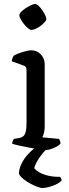

<svg xmlns="http://www.w3.org/2000/svg" viewBox="-20 -752 348 962"><path d="M209 0Q202 0 179 -3.5Q156 -7 128.5 -12Q101 -17 76.5 -22.5Q52 -28 41 -32Q41 -39 44 -46Q47 -53 50 -56L78 -61Q89 -63 97 -70Q105 -77 109 -93Q113 -109 113 -139V-400Q113 -408 110 -414.5Q107 -421 97 -424L39 -445Q40 -455 43.5 -463Q47 -471 50 -474Q66 -483 93.5 -491.5Q121 -500 137 -500Q165 -500 184.5 -479.5Q204 -459 204 -430V-120Q204 -100 200 -85Q196 -70 192 -64L276 -56Q278 -52 280.5 -46.5Q283 -41 283 -33Q278 -25 264 -17.5Q250 -10 235 -5Q220 0 209 0ZM137 -602Q131 -602 120.5 -610.5Q110 -619 100 -631.5Q90 -644 83.5 -656Q77 -668 77 -675Q77 -683 86 -692.5Q95 -702 108 -710.5Q121 -719 134.5 -725.5Q148 -732 155 -732Q163 -732 172.5 -723.5Q182 -715 191 -702Q200 -689 206 -677Q212 -665 212 -656Q212 -650 203.5 -640.5Q195 -631 183 -622Q171 -613 158.5 -607.5Q146 -602 137 -602ZM190 190Q184 190 168.5 184.5Q153 179 134 169Q115 159 98.5 146Q82 133 75 119Q75 94 88 67.5Q101 41 123.5 17.5Q146 -6 172 -24L240 -25Q212 -7 192.5 17.5Q173 42 162.5 62.5Q152 83 152 92Q174 115 209 125Q244 135 281 134Q283 136 286 141.5Q289 147 289 152Q275 168 244 179Q213 190 190 190Z"/></svg>

Font: Texturina 12pt
Style: Regular
Weight: 400
Designer: Guillermo Torres Carreño
Foundry: Omnibus-Type
Version: Version 1.002